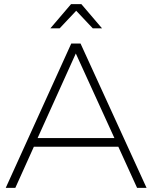

<svg xmlns="http://www.w3.org/2000/svg" viewBox="-20 -910 738 930"><path d="M349.1 -857.9 269 -772.9H224.1L324.2 -890.1H374L474.1 -772.9H429.2ZM644 0 553.2 -199.2H144L54.2 0H7.8L325.2 -699.2H370.1L689.9 0ZM162.1 -241.2H534.2L347.2 -650.9Z"/></svg>

Font: Montserrat-Arabic ExtraLight
Style: Regular
Weight: 275
Designer: Mohamed Gaber
Foundry: Kief Type Foundry
Version: Version 5.008;PS 005.008;hotconv 1.0.88;makeotf.lib2.5.64775